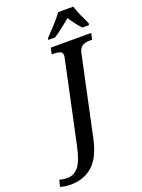

<svg xmlns="http://www.w3.org/2000/svg" viewBox="-353 -1021 1001 1351"><g transform="rotate(-20 147.0 -345.5)"><path d="M-67 240Q30 240 96 183Q162 126 191 -6L318 -601Q326 -642 349 -654.5Q372 -667 401 -667H422L432 -714H129L119 -667H139Q163 -667 181 -660.5Q199 -654 199 -631Q199 -621 195 -605L67 -5Q43 108 9 148Q-25 188 -72 188Q-86 188 -103 186Q-120 184 -132 179L-145 229Q-128 234 -110 237Q-92 240 -67 240ZM131 -771H182Q216 -793 245.5 -816.5Q275 -840 311 -869Q344 -817 386 -771H436L439 -784Q426 -811 406 -855Q386 -899 377 -931H264Q240 -897 199 -853Q158 -809 134 -784Z"/></g></svg>

Font: Noto Serif SemiCondensed Semi
Style: Italic
Weight: 600
Width: 4
Italic angle: -12°
Designer: Monotype Design Team
Foundry: Monotype Imaging Inc.
Version: Version 1.901